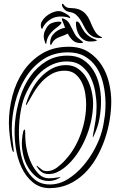

<svg xmlns="http://www.w3.org/2000/svg" viewBox="-20 -974 620 994"><path d="M556 -449Q556 -403 547.5 -351.5Q539 -300 521.5 -250Q504 -200 478 -155Q452 -110 416.5 -75.5Q381 -41 336 -20.5Q291 0 237 0Q187 0 150.5 -29.5Q114 -59 91.5 -107Q69 -155 60.5 -217Q52 -279 58 -343Q64 -407 83.5 -469Q103 -531 137 -579Q171 -627 219 -656.5Q267 -686 329 -686Q378 -686 411 -664Q444 -642 464.5 -608Q485 -574 494 -532.5Q503 -491 503 -452Q503 -405 495 -360.5Q487 -316 467 -274Q461 -260 460.5 -264.5Q460 -269 462 -278Q469 -314 474.5 -349.5Q480 -385 480 -422Q480 -457 473 -498Q466 -539 449 -574Q432 -609 402 -632.5Q372 -656 326 -656Q287 -656 253 -641Q219 -626 191.5 -601Q164 -576 143 -542.5Q122 -509 107 -473Q95 -443 87 -397.5Q79 -352 78 -302Q77 -252 84 -201Q91 -150 110 -110Q129 -70 160 -44.5Q191 -19 238 -19Q287 -19 331 -46.5Q375 -74 410.5 -115.5Q446 -157 471 -204.5Q496 -252 507 -293Q517 -329 522.5 -373.5Q528 -418 525.5 -463.5Q523 -509 511.5 -552Q500 -595 477 -628.5Q454 -662 418.5 -682.5Q383 -703 332 -703Q256 -703 201 -665Q146 -627 110.5 -569Q75 -511 58 -441Q41 -371 41 -307Q41 -277 45 -246.5Q49 -216 51 -196Q52 -188 49.5 -187.5Q47 -187 44 -195Q40 -208 37 -225.5Q34 -243 31.5 -262.5Q29 -282 27.5 -301.5Q26 -321 26 -338Q26 -408 44.5 -478.5Q63 -549 101 -605Q139 -661 197.5 -696.5Q256 -732 336 -732Q396 -732 438 -705Q480 -678 506.5 -636.5Q533 -595 544.5 -545Q556 -495 556 -449ZM462 -440Q462 -397 452 -349.5Q442 -302 422.5 -256.5Q403 -211 375 -171.5Q347 -132 311 -104Q294 -91 274.5 -82Q255 -73 232 -73Q212 -73 198.5 -81.5Q185 -90 175 -105Q167 -116 170 -116Q173 -116 181 -108Q190 -100 199 -94Q208 -88 223 -88Q251 -88 276.5 -107.5Q302 -127 319 -147Q345 -175 365 -209.5Q385 -244 398.5 -281.5Q412 -319 419 -357.5Q426 -396 426 -434Q426 -459 421.5 -489Q417 -519 404.5 -545.5Q392 -572 370.5 -590Q349 -608 315 -608Q278 -608 249 -592Q220 -576 197 -551.5Q174 -527 155.5 -496.5Q137 -466 121 -437Q118 -431 116.5 -430Q115 -429 115 -431Q114 -433 115 -437Q126 -474 145 -510Q164 -546 190.5 -574Q217 -602 250 -619.5Q283 -637 322 -637Q359 -637 386 -617Q413 -597 429.5 -567.5Q446 -538 454 -503.5Q462 -469 462 -440ZM281 -49Q258 -37 232 -37Q196 -37 170 -57Q144 -77 126.5 -106Q109 -135 101 -169Q93 -203 93 -232Q93 -238 94 -250Q95 -262 96.5 -273.5Q98 -285 100.5 -294Q103 -303 107 -303Q111 -303 110.5 -287.5Q110 -272 112 -244Q113 -222 121 -189Q129 -156 144 -125.5Q159 -95 181 -73Q203 -51 232 -51Q257 -51 277 -55Q287 -57 292 -57Q297 -57 281 -49ZM192 -851Q194 -862 205 -875.5Q216 -889 231.5 -899Q247 -909 265 -914Q283 -919 299 -914Q307 -911 315.5 -906.5Q324 -902 330.5 -897.5Q337 -893 340.5 -888.5Q344 -884 343 -881Q342 -879 337.5 -881.5Q333 -884 328 -885Q301 -891 275.5 -887Q250 -883 228 -864Q220 -858 212 -847.5Q204 -837 201 -829Q198 -823 197 -825Q192 -829 191.5 -837.5Q191 -846 192 -851ZM499 -777Q474 -777 458.5 -786Q443 -795 432.5 -809Q422 -823 414 -839.5Q406 -856 396.5 -871Q387 -886 374 -897.5Q361 -909 340 -912Q327 -914 319 -920.5Q311 -927 306.5 -934Q302 -941 301 -947Q300 -953 302 -954Q306 -955 308.5 -951.5Q311 -948 314.5 -944Q318 -940 326 -936Q334 -932 351 -932Q379 -931 396.5 -922Q414 -913 425.5 -899.5Q437 -886 444 -869.5Q451 -853 458.5 -836.5Q466 -820 475.5 -806Q485 -792 502 -784Q507 -782 508.5 -779.5Q510 -777 499 -777ZM410 -755Q410 -752 404.5 -751.5Q399 -751 398 -751Q370 -751 354.5 -767Q339 -783 331 -800Q313 -791 289 -782.5Q265 -774 254 -758Q252 -755 248.5 -748Q245 -741 243 -741Q242 -741 240.5 -744.5Q239 -748 240 -759Q242 -780 253 -793.5Q264 -807 277 -815Q290 -823 301.5 -826.5Q313 -830 317 -830Q311 -846 308 -854Q305 -862 303.5 -865Q302 -868 301.5 -869Q301 -870 301 -873Q299 -877 301.5 -878.5Q304 -880 307 -878Q330 -870 340.5 -850Q351 -830 362 -808Q371 -789 382 -779Q393 -769 410 -756ZM483 -766Q477 -761 467.5 -760Q458 -759 447 -759Q428 -759 414 -768Q400 -777 391 -790.5Q382 -804 377.5 -821Q373 -838 373 -855Q373 -857 374 -860Q375 -863 377 -863Q388 -863 396 -845.5Q404 -828 418 -808Q429 -794 444.5 -784Q460 -774 480 -767H482Q483 -766 483 -766ZM288 -862Q296 -862 297.5 -858Q299 -854 294 -849Q287 -841 276.5 -833.5Q266 -826 255.5 -816.5Q245 -807 235.5 -793.5Q226 -780 221 -759Q220 -754 220 -750.5Q220 -747 217 -747Q215 -747 212 -759Q207 -770 206.5 -783.5Q206 -797 210 -808Q224 -844 244.5 -853Q265 -862 288 -862Z"/></svg>

Font: Akronim
Style: Regular
Weight: 400
Designer: Grzegorz Klimczewski
Foundry: Fonty.PL
Version: Version 1.001